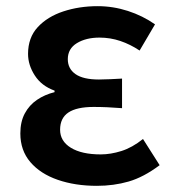

<svg xmlns="http://www.w3.org/2000/svg" viewBox="-20 -589 560 623"><path d="M294 14Q224 14 167.5 -5.5Q111 -25 78.5 -63Q46 -101 46 -156Q46 -194 60.5 -221Q75 -248 100 -265Q125 -282 157 -290V-295Q115 -310 93 -344Q71 -378 71 -414Q71 -467 102.5 -501Q134 -535 185.5 -552Q237 -569 297 -569Q347 -569 395 -553.5Q443 -538 483 -510L433 -425Q403 -445 370.5 -456Q338 -467 303 -467Q259 -467 229.5 -449Q200 -431 200 -397Q200 -366 225 -348.5Q250 -331 301 -331Q318 -331 337 -332Q356 -333 376 -334V-238Q351 -240 328.5 -241Q306 -242 284 -242Q229 -242 202 -224Q175 -206 175 -168Q175 -131 210 -109.5Q245 -88 307 -88Q339 -88 374 -99Q409 -110 444 -138L498 -53Q446 -14 397.5 0Q349 14 294 14Z"/></svg>

Font: Noto Sans TC SemiBold
Style: Regular
Weight: 600
Designer: Ryoko NISHIZUKA  (kana, bopomofo & ideographs); Paul D. Hunt (Latin, Greek & Cyrillic); Sandoll Communications , Soo-you
Foundry: Adobe
Version: Version 2.004-H2;hotconv 1.0.118;makeotfexe 2.5.65603